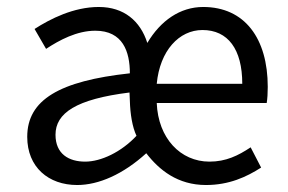

<svg xmlns="http://www.w3.org/2000/svg" viewBox="-20 -518 825 550"><path d="M58 -126C58 -39 119 12 201 12C263 12 333 -19 399 -79C436 -31 489 12 570 12C636 12 686 -11 728 -38L698 -96C662 -72 627 -55 580 -55C497 -55 433 -122 429 -223H744C746 -235 747 -251 747 -269C747 -408 681 -498 562 -498C496 -498 440 -459 402 -395C382 -458 335 -498 263 -498C191 -498 124 -464 79 -435L112 -378C150 -403 200 -430 253 -430C332 -430 352 -370 352 -308C150 -286 58 -232 58 -126ZM674 -278H429C438 -373 493 -432 560 -432C633 -432 674 -377 674 -278ZM371 -129C327 -82 269 -55 224 -55C177 -55 139 -77 139 -132C139 -194 198 -234 351 -253L352 -229C353 -192 359 -154 371 -129Z"/></svg>

Font: Cambridge Sans
Style: Regular
Weight: 400
Version: Version 2.020;PS 002.020;hotconv 1.0.88;makeotf.lib2.5.64775